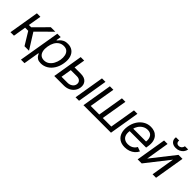

<svg xmlns="http://www.w3.org/2000/svg" viewBox="171 -1897 3270 3270"><g transform="rotate(45 1806.5 -262.0)"><path d="M7.8 0 98.6 -545.9H182.6L142.6 -308.6H198.2L433.6 -545.9H542L277.3 -282.2L454.1 0H345.7L205.1 -230.5H129.9L91.8 0Z M464.4 204.1 590.3 -545.9H671.4L656.7 -459H666.5Q678.2 -473.1 698.2 -495.4Q718.3 -517.6 752.7 -535.2Q787.1 -552.7 840.3 -552.7Q909.2 -552.7 955.6 -518.3Q1002 -483.9 1021 -420.7Q1040 -357.4 1025.9 -271.5Q1011.7 -185.1 971.7 -121.3Q931.6 -57.6 873.8 -23.2Q815.9 11.2 747.6 11.7Q695.3 11.2 666.7 -6.3Q638.2 -23.9 624.8 -46.6Q611.3 -69.3 604 -84H597.2L549.3 204.1ZM749.5 -63.5Q801.8 -64 841.6 -91.8Q881.3 -119.6 907 -167Q932.6 -214.4 942.9 -272.5Q951.7 -330.1 941.7 -376.5Q931.6 -422.9 901.4 -450.2Q871.1 -477.5 817.9 -477.5Q766.6 -477.5 727.1 -451.7Q687.5 -425.8 662.4 -379.9Q637.2 -334 627.4 -272.5Q617.2 -210.9 627.4 -163.8Q637.7 -116.7 668.2 -90.3Q698.7 -64 749.5 -63.5Z M1193.4 -347.7H1349.6Q1445.3 -348.1 1487.8 -299.3Q1530.3 -250.5 1518.6 -175.8Q1510.3 -127 1480.7 -87.2Q1451.2 -47.4 1403.1 -23.7Q1355 0 1291 0H1062.5L1153.3 -545.9H1237.3L1159.2 -78.1H1303.7Q1354 -78.1 1390.6 -104.2Q1427.2 -130.4 1433.6 -171.9Q1440.9 -215.3 1413.3 -242.7Q1385.7 -270 1336.9 -269.5H1180.7ZM1575.2 0 1666 -545.9H1750L1659.2 0Z M1856.4 -545.9H1940.4L1862.3 -78.1H2068.4L2146.5 -545.9H2230.5L2152.3 -78.1H2358.4L2436.5 -545.9H2519.5L2428.7 0H1765.6Z M2768.1 11.7Q2688 11.7 2635.7 -24.4Q2583.5 -60.5 2562.5 -124.8Q2541.5 -189 2555.2 -273.9Q2568.8 -356.4 2608.9 -419.2Q2648.9 -481.9 2708.5 -517.3Q2768.1 -552.7 2840.3 -552.7Q2884.3 -552.7 2924.6 -538.1Q2964.8 -523.4 2994.6 -491Q3024.4 -458.5 3036.9 -406Q3049.3 -353.5 3036.6 -277.3L3030.8 -244.1H2609.9L2622.1 -316.4H2998L2954.6 -292Q2963.9 -346.7 2954.3 -388.4Q2944.8 -430.2 2916.3 -453.9Q2887.7 -477.5 2838.4 -477.5Q2787.1 -477.5 2745.8 -452.1Q2704.6 -426.8 2678 -386.5Q2651.4 -346.2 2643.6 -300.8L2635.7 -252.9Q2625.5 -190.9 2639.2 -148.7Q2652.8 -106.4 2686.8 -85Q2720.7 -63.5 2770 -63.5Q2804.2 -63.5 2833.7 -73.7Q2863.3 -84 2886.5 -103.8Q2909.7 -123.5 2924.8 -151.9L3002.9 -123.5Q2983.4 -82.5 2948.7 -52.2Q2914.1 -22 2868.2 -5.1Q2822.3 11.7 2768.1 11.7Z M3176.3 -124 3508.3 -545.9H3605L3514.2 0H3430.2L3499.5 -421.9L3168.5 0H3070.8L3161.6 -545.9H3245.6ZM3391.1 -594.7Q3325.7 -594.7 3291 -631.6Q3256.3 -668.5 3266.1 -727.5H3344.2Q3339.4 -695.8 3355 -675.8Q3370.6 -655.8 3401.4 -655.8Q3432.1 -655.8 3454.6 -675.8Q3477.1 -695.8 3481.9 -727.5H3560.1Q3553.7 -688 3530 -658.2Q3506.3 -628.4 3470.7 -611.6Q3435.1 -594.7 3391.1 -594.7Z"/></g></svg>

Font: Inter Tight
Style: Italic
Weight: 400
Italic angle: -9.39999°
Designer: Rasmus Andersson
Foundry: rsms
Version: Version 3.002